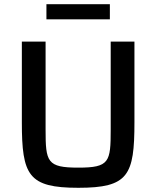

<svg xmlns="http://www.w3.org/2000/svg" viewBox="-20 -886 745 914"><path d="M201 -866V-794H503V-866ZM353 8C591 8 620 -51 620 -304V-688H507V-269C507 -115 501 -88 353 -88C204 -88 197 -115 197 -269V-688H84V-304C84 -51 115 8 353 8Z"/></svg>

Font: Saira UNSAM Medium
Style: Regular
Weight: 500
Designer: Hector Gatti with collaboration of the Omnibus-Type team
Foundry: Omnibus-Type
Version: Version 0.072;PS 000.072;hotconv 1.0.88;makeotf.lib2.5.64775